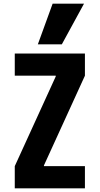

<svg xmlns="http://www.w3.org/2000/svg" viewBox="-20 -1020 540 1040"><path d="M60 0V-120L282 -606V-610H60V-730H440V-610L218 -124V-120H440V0ZM315 -780H185L265 -1000H435Z"/></svg>

Font: M PLUS 1 Code
Style: Bold
Weight: 700
Designer: Coji Morishita
Foundry: UNDERFOREST DESIGN
Version: Version 1.002